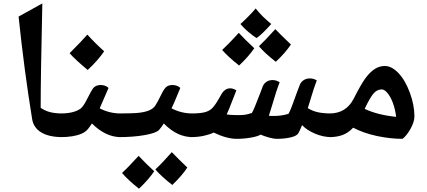

<svg xmlns="http://www.w3.org/2000/svg" viewBox="-20 -800 2523 1134"><path d="M230 -779.8Q220.2 -350.1 220.2 -163.1Q246.1 -145.5 275.9 -137.7Q305.7 -129.9 349.1 -129.9Q358.9 -129.9 358.9 -120.1V0Q358.9 9.8 349.1 9.8Q269.5 9.8 223.9 -17.8Q178.2 -45.4 169.9 -96.2Q122.6 -386.7 89.8 -702.1Z M338.9 9.8Q329.1 9.8 329.1 0V-120.1Q329.1 -129.9 338.9 -129.9Q414.1 -129.9 454.1 -157.2Q470.7 -168.5 490.7 -208Q522 -269 529.8 -278.8Q537.6 -288.6 549.3 -293.2Q561 -297.9 573.7 -297.9Q603 -297.9 621.1 -280.8Q577.1 -177.2 568.8 -160.2Q626 -129.9 692.9 -129.9Q702.6 -129.9 702.6 -120.1V0Q702.6 9.8 692.9 9.8Q603.5 9.8 522.9 -70.8Q514.2 -56.6 500.2 -38.8Q486.3 -21 461.9 -10.5Q437.5 0 406.5 4.9Q375.5 9.8 338.9 9.8ZM595.2 -497.1Q559.6 -444.3 498 -386.7Q424.8 -447.3 391.1 -485.8Q461.9 -556.6 496.1 -595.7Q536.6 -549.8 595.2 -497.1Z M683.1 9.8Q673.3 9.8 673.3 0V-120.1Q673.3 -129.9 683.1 -129.9Q768.6 -129.9 804 -134.3Q839.4 -138.7 861.6 -148.4Q883.8 -158.2 895.3 -173.6Q906.7 -189 932.6 -241.7Q950.2 -278.3 964.1 -288.1Q978 -297.9 998 -297.9Q1026.9 -297.9 1044.9 -280.8Q1033.7 -254.4 1021 -223.1Q1008.3 -191.9 993.2 -160.2Q1050.3 -129.9 1117.2 -129.9Q1127 -129.9 1127 -120.1V0Q1127 9.8 1117.2 9.8Q1072.8 9.8 1031.2 -9.3Q989.7 -28.3 947.3 -70.8Q935.1 -50.3 919.9 -33.2Q903.3 -14.2 835.2 -2.2Q767.1 9.8 683.1 9.8ZM890.6 211.4Q860.8 257.3 800.8 314.5Q737.8 264.6 700.7 221.7Q727.1 197.3 752.9 169.4Q778.8 141.6 798.8 120.6Q833.5 158.2 890.6 211.4ZM1086.4 189.5Q1054.7 237.8 997.6 292.5Q934.1 243.2 897.5 200.7Q942.4 158.7 994.6 98.6Q1032.2 137.7 1086.4 189.5Z M1339.8 -278.3Q1357.9 -278.3 1376 -266.1Q1362.3 -232.9 1348.4 -195.8Q1334.5 -158.7 1318.8 -124Q1345.2 -120.1 1383.8 -120.1Q1414.1 -120.1 1429 -122.6Q1443.8 -125 1467.8 -132.8Q1481 -154.8 1517.6 -252L1532.7 -292Q1539.1 -306.6 1554 -316.9Q1568.8 -327.1 1589.8 -327.1Q1612.8 -327.1 1631.8 -314Q1613.3 -268.6 1584.5 -169.4L1567.9 -116.2L1585.4 -115.2H1600.1Q1643.6 -115.2 1684.1 -127.9Q1697.8 -150.4 1735.8 -259.8L1752 -301.8Q1758.3 -316.4 1773.7 -326.7Q1789.1 -336.9 1810.1 -336.9Q1832 -336.9 1851.1 -325.2Q1835.9 -287.6 1812 -207L1797.9 -161.1Q1825.7 -144 1858.2 -137Q1890.6 -129.9 1937 -129.9Q1946.8 -129.9 1946.8 -120.1V0Q1946.8 9.8 1937 9.8Q1888.7 9.8 1840.3 -10.7Q1792 -31.2 1764.2 -61Q1747.6 -21 1741.7 -12.2Q1732.4 2.9 1696.5 11.5Q1660.6 20 1613.8 20Q1597.2 20 1569.6 12.5Q1542 4.9 1519 -4.9Q1502 5.9 1460.9 12.9Q1419.9 20 1377.9 20Q1319.3 20 1241.7 -17.1Q1220.7 -6.3 1185.3 1.7Q1149.9 9.8 1106.9 9.8Q1097.2 9.8 1097.2 0V-120.1Q1097.2 -129.9 1106.9 -129.9Q1159.2 -129.9 1187 -136.5Q1214.8 -143.1 1232.2 -159.9Q1249.5 -176.8 1272.5 -216.8L1291 -249Q1298.8 -261.7 1311.5 -270Q1324.2 -278.3 1339.8 -278.3ZM1582 -658.2Q1525.4 -594.7 1495.1 -575.2Q1474.1 -588.4 1446.8 -611.6Q1419.4 -634.8 1399.9 -658.2Q1448.2 -701.2 1490.2 -750Q1524.4 -705.6 1582 -658.2ZM1481.9 -515.1Q1448.2 -465.8 1392.1 -413.1Q1328.6 -463.4 1292 -504.9Q1330.6 -540.5 1369.1 -583L1390.1 -606Q1420.9 -572.3 1481.9 -515.1ZM1698.2 -537.1Q1664.1 -486.3 1608.9 -435.1Q1544.4 -485.4 1509.3 -526.9Q1541.5 -556.6 1606 -627.9Q1631.8 -600.6 1698.2 -537.1Z M2357.9 20Q2283.7 20 2204.6 2.9Q2125.5 -14.2 2065.9 -45.9Q2037.1 -15.1 2003.4 -2.7Q1969.7 9.8 1926.8 9.8Q1917 9.8 1917 0V-120.1Q1917 -129.9 1926.8 -129.9Q2023.9 -129.9 2068.8 -216.8Q2111.8 -301.8 2137.9 -337.4Q2164.1 -373 2191.9 -391.6Q2219.7 -410.2 2252.9 -410.2Q2293.5 -410.2 2333.5 -368.2Q2373.5 -326.2 2400.6 -252.7Q2427.7 -179.2 2427.7 -112.8Q2427.7 -81.5 2406 -41.5Q2384.3 -1.5 2357.9 20ZM2234.9 -272Q2207.5 -272 2186.8 -248.5Q2166 -225.1 2133.8 -157.2Q2209 -121.1 2319.8 -109.9Q2314.5 -153.3 2301.3 -189.9Q2288.1 -226.6 2269.5 -249.3Q2251 -272 2234.9 -272Z"/></svg>

Font: Sahl Naskh
Style: Bold
Weight: 700
Designer: Pascal Zoghbi
Version: Version 1.001